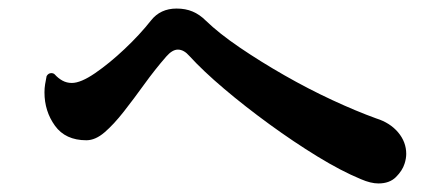

<svg xmlns="http://www.w3.org/2000/svg" viewBox="-20 -591 1040 449"><path d="M824 -172Q778 -191 722.5 -225Q667 -259 610 -300.5Q553 -342 504 -383.5Q455 -425 423 -460Q410 -475 396 -475Q383 -475 369 -459Q342 -428 317.5 -394Q293 -360 269.5 -330Q246 -300 224.5 -281.5Q203 -263 182 -263Q133 -263 108.5 -297Q84 -331 84 -375Q84 -385 85.5 -394Q87 -403 89 -413Q93 -420 100 -420Q105 -420 108 -417Q116 -408 126 -402.5Q136 -397 148 -397Q169 -397 202.5 -420Q236 -443 271.5 -476.5Q307 -510 333 -543Q355 -571 393 -571Q414 -571 430.5 -564Q447 -557 461 -543Q492 -513 540.5 -480Q589 -447 645 -415Q701 -383 757 -357Q813 -331 860 -314Q892 -304 911 -281.5Q930 -259 930 -231Q930 -226 929 -220Q928 -214 926 -208Q921 -192 906 -177Q891 -162 865 -162Q847 -162 824 -172Z"/></svg>

Font: Zen Antique
Style: Regular
Weight: 400
Designer: Yoshimichi Ohira
Foundry: Positype
Version: Version 1.001